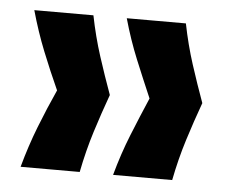

<svg xmlns="http://www.w3.org/2000/svg" viewBox="-37 -499 536 453"><g transform="rotate(5 231.0 -272.5)"><path d="M386 -87H246Q260 -138 278.5 -184Q297 -230 316 -274Q297 -318 278.5 -363Q260 -408 246 -458H386Q396 -408 410.5 -363Q425 -318 441 -274Q425 -230 410.5 -184Q396 -138 386 -87ZM167 -87H27Q41 -138 59 -184Q77 -230 97 -274Q77 -318 59 -363Q41 -408 27 -458H167Q177 -408 191.5 -363Q206 -318 222 -274Q206 -230 191.5 -184Q177 -138 167 -87Z"/></g></svg>

Font: Bricolage Grotesque 96pt ExtraBold
Style: Bold
Weight: 700
Version: Version 1.001;gftools[0.9.33.dev8+g029e19f]